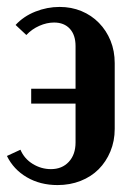

<svg xmlns="http://www.w3.org/2000/svg" viewBox="-20 -525 384 554"><path d="M311 -153Q311 -118 298.5 -88Q286 -58 264.5 -36.5Q243 -15 212.5 -3Q182 9 146 9Q96 9 57.5 -13.5Q19 -36 0 -75L39 -93Q50 -67 74.5 -52Q99 -37 127 -37Q159 -37 178.5 -58Q198 -79 198 -114V-226H70V-269H198V-392Q198 -424 181.5 -442Q165 -460 136 -460Q115 -460 93.5 -450.5Q72 -441 56 -424L25 -453Q48 -478 82 -491.5Q116 -505 152 -505Q186 -505 215 -493Q244 -481 265.5 -459Q287 -437 299 -407.5Q311 -378 311 -343Z"/></svg>

Font: Moniqa ExtBd Paragraph
Style: Regular
Weight: 800
Designer: Rajesh Rajput
Foundry: Rajesh Rajput
Version: Version 1.000